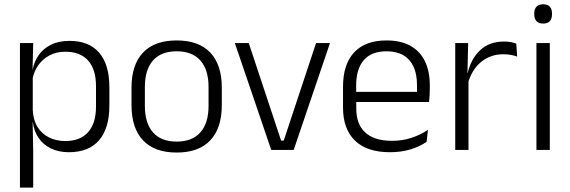

<svg xmlns="http://www.w3.org/2000/svg" viewBox="-20 -684 2601 876"><path d="M294.5 10.5Q248 10.5 212.8 -6.5Q177.5 -23.5 156.2 -54.2Q135 -85 130 -126.5H110L129.5 -183Q131.5 -136 151.5 -104.2Q171.5 -72.5 204.5 -56.5Q237.5 -40.5 278 -40.5Q345.5 -40.5 381.8 -80.8Q418 -121 418 -198V-291Q418 -367.5 382 -407.8Q346 -448 277.5 -448Q238 -448 206.8 -431.8Q175.5 -415.5 155.2 -387.2Q135 -359 128 -322L111.5 -366.5H129Q136 -403 156.5 -432.5Q177 -462 212.2 -479.8Q247.5 -497.5 297.5 -497.5Q386 -497.5 432.5 -443.5Q479 -389.5 479 -286.5V-202Q479 -98.5 432 -44Q385 10.5 294.5 10.5ZM71 172V-487.5H131.5L128.5 -366L129.5 -346V-139.5L129 -125.5L131.5 9V172Z M786 12Q685 12 632.5 -43.8Q580 -99.5 580 -204.5V-284Q580 -388.5 632.5 -444Q685 -499.5 786 -499.5Q887 -499.5 939.5 -444Q992 -388.5 992 -284V-204.5Q992 -99.5 939.5 -43.8Q887 12 786 12ZM786 -38Q857 -38 894.2 -80Q931.5 -122 931.5 -201V-287.5Q931.5 -366 894.2 -408Q857 -450 786 -450Q715 -450 678 -408Q641 -366 641 -287.5V-201Q641 -122 678 -80Q715 -38 786 -38Z M1274.5 -42.5 1422 -487.5H1485.5L1320 0H1217.5L1051.5 -487.5H1115L1262.5 -42.5Z M1759.5 10.5Q1654 10.5 1599.5 -42.5Q1545 -95.5 1545 -193.5V-288.5Q1545 -390.5 1595.8 -445Q1646.5 -499.5 1743.5 -499.5Q1808.5 -499.5 1852.5 -475Q1896.5 -450.5 1918.8 -404.5Q1941 -358.5 1941 -294V-276.5Q1941 -262 1940 -247.5Q1939 -233 1937.5 -218.5H1881.5Q1882.5 -240.5 1882.5 -260.2Q1882.5 -280 1882.5 -296.5Q1882.5 -345.5 1866.8 -379.8Q1851 -414 1820.2 -432Q1789.5 -450 1743.5 -450Q1675 -450 1640 -409.8Q1605 -369.5 1605 -293.5V-246L1605.5 -238V-187.5Q1605.5 -154 1615.2 -127Q1625 -100 1645.2 -80.8Q1665.5 -61.5 1696.2 -51.5Q1727 -41.5 1768 -41.5Q1815.5 -41.5 1856.2 -54.8Q1897 -68 1932.5 -91.5L1926.5 -37Q1895.5 -15.5 1853 -2.5Q1810.5 10.5 1759.5 10.5ZM1576.5 -218.5V-265H1924V-218.5Z M2114 -301.5 2098.5 -348 2113.5 -350Q2129.5 -417 2171.5 -455.8Q2213.5 -494.5 2280 -494.5Q2297.5 -494.5 2311.5 -491.8Q2325.5 -489 2335.5 -485L2339.5 -426Q2327 -430.5 2311 -433.5Q2295 -436.5 2276 -436.5Q2219 -436.5 2176 -402.2Q2133 -368 2114 -301.5ZM2057 0V-487.5H2116L2112.5 -341L2117.5 -336V0Z M2427.5 0V-487.5H2488.5V0ZM2458 -576.5Q2438 -576.5 2427.8 -587.5Q2417.5 -598.5 2417.5 -619V-622.5Q2417.5 -642.5 2427.8 -653.5Q2438 -664.5 2458 -664.5Q2478.5 -664.5 2488.5 -653.5Q2498.5 -642.5 2498.5 -622.5V-619Q2498.5 -598.5 2488.5 -587.5Q2478.5 -576.5 2458 -576.5Z"/></svg>

Font: Anek Tamil Light
Style: Regular
Weight: 300
Designer: Aadarsh Rajan (Tamil), Yesha Goshar (Latin)
Foundry: Ek Type
Version: Version 1.003